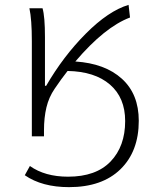

<svg xmlns="http://www.w3.org/2000/svg" viewBox="-20 -561 630 790"><path d="M82 160 103 122Q165 166 260 166Q375 166 435 103.5Q495 41 495 -63Q495 -159 432.5 -213Q370 -267 258 -269Q232 -236 205 -196Q181 -161 171 -119Q161 -77 161 -25V0H111V-392Q111 -481 101 -527H155Q165 -493 165 -408V-208H170Q240 -329 333 -422.5Q426 -516 509 -541L515 -489Q411 -450 290 -308Q412 -300 481.5 -237Q551 -174 551 -64Q551 62 475.5 135.5Q400 209 264 209Q153 209 82 160Z"/></svg>

Font: Nebula Sans Light
Style: Regular
Weight: 300
Designer: Paul D. Hunt for Adobe (as Source Sans)
Foundry: Nebula Entertainment & Broadcasting LLC
Version: Version 1.010